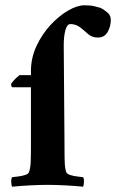

<svg xmlns="http://www.w3.org/2000/svg" viewBox="-20 -702 439 726"><path d="M224 -142Q224 -139 224 -135.5Q224 -132 224 -129Q224 -103 225 -83Q226 -63 231 -50Q234 -44 246.5 -40Q259 -36 273.5 -34.5Q288 -33 294 -32Q298 -27 297.5 -14Q297 -1 294 4Q266 1 228.5 -1Q191 -3 160 -3Q129 -3 92 -1Q55 1 26 4Q23 -1 22.5 -14Q22 -27 26 -32Q33 -33 47 -34.5Q61 -36 74 -40Q87 -44 89 -50Q95 -65 96 -88Q97 -111 97 -142V-372H27Q23 -374 22.5 -378Q22 -382 22 -385Q30 -396 37.5 -403.5Q45 -411 54 -418H97V-433Q97 -483 118 -528Q139 -573 171 -607.5Q203 -642 237.5 -662Q272 -682 299 -682Q322 -682 336.5 -678.5Q351 -675 361 -672Q374 -665 386.5 -654.5Q399 -644 399 -627Q399 -602 387 -581Q375 -560 350 -560Q328 -560 313.5 -573Q299 -586 285 -597Q268 -611 246 -611Q234 -611 227.5 -588.5Q221 -566 221 -531Z"/></svg>

Font: Amiri
Style: Bold
Weight: 700
Designer: Khaled Hosny
Version: Version 0.113